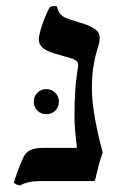

<svg xmlns="http://www.w3.org/2000/svg" viewBox="-20 -578 395 613"><path d="M161.6 -557.6Q164.6 -545.4 168.9 -538.1Q173.3 -530.8 181.2 -525.6Q189 -520.5 201.2 -516.4Q213.4 -512.2 231.9 -506.8Q252.4 -501 265.4 -495.1Q278.3 -489.3 285.6 -483.2Q293 -477.1 295.7 -470.5Q298.3 -463.9 298.3 -456.1Q298.3 -446.8 295.7 -437.3Q293 -427.7 288.1 -411.6Q281.7 -389.6 277.6 -361.6Q273.4 -333.5 273.4 -299.3Q273.4 -263.2 278.8 -227.3Q284.2 -191.4 290.5 -162.1Q296.9 -132.8 302.2 -113.3Q307.6 -93.8 307.6 -90.8Q307.6 -90.3 306.6 -87.4Q302.7 -75.7 299.6 -65.4Q296.4 -55.2 293.9 -45.4Q291.5 -35.6 289.1 -25.6Q286.6 -15.6 283.7 -3.4Q283.2 -1.5 281.7 -0.7Q280.3 0 278.8 0H137.2Q119.6 0 106.7 0.2Q93.8 0.5 83 1.7Q72.3 2.9 63 5.9Q53.7 8.8 43.9 14.2Q38.6 13.2 33.2 11.2Q27.8 9.3 24.4 5.4Q28.8 -11.2 36.9 -32.5Q44.9 -53.7 54.7 -75.7Q60.5 -89.4 75 -97.7Q89.4 -106 121.1 -106H225.6Q222.7 -130.9 220.2 -156.7Q217.8 -182.6 217.8 -209Q217.8 -247.6 219.5 -275.9Q221.2 -304.2 223.4 -323.5Q225.6 -342.8 227.5 -354.2Q229.5 -365.7 229.5 -370.6Q229.5 -377 226.3 -380.9Q223.1 -384.8 217.3 -387.7Q211.4 -390.6 203.9 -392.8Q196.3 -395 187.5 -397.5Q168.5 -402.8 153.1 -407.5Q137.7 -412.1 126.7 -418.2Q115.7 -424.3 109.9 -432.6Q104 -440.9 104 -453.1Q104 -460 107.2 -472.9Q110.4 -485.8 115.5 -501Q120.6 -516.1 127 -530.8Q133.3 -545.4 139.2 -555.7Q143.1 -558.1 149.7 -558.3Q156.2 -558.6 161.6 -557.6ZM87.9 -253.4Q87.9 -270.5 99.4 -282Q110.8 -293.5 127.9 -293.5Q145 -293.5 156.5 -282Q168 -270.5 168 -253.4Q168 -236.3 156.5 -224.9Q145 -213.4 127.9 -213.4Q110.8 -213.4 99.4 -224.9Q87.9 -236.3 87.9 -253.4Z"/></svg>

Font: Federov2
Style: Regular
Weight: 400
Designer: Olexa M. Volochay | Cyreal.org
Foundry: Olexa M. Volochay | Cyreal.org
Version: Version 1.000